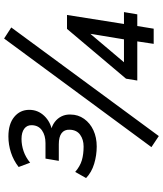

<svg xmlns="http://www.w3.org/2000/svg" viewBox="51 -821 795 937"><g transform="rotate(-90 448.5 -352.5)"><path d="M202 -278Q159 -278 117.5 -290.5Q76 -303 48 -330L78 -383Q106 -359 135 -350.5Q164 -342 202 -342Q236 -342 259.5 -359Q283 -376 284 -410Q285 -436 267 -449.5Q249 -463 213 -463H132L143 -528H219Q256 -528 280.5 -545Q305 -562 306 -594Q307 -618 289 -631.5Q271 -645 239 -645Q209 -645 179.5 -635Q150 -625 123 -603L102 -659Q134 -684 172.5 -696.5Q211 -709 251 -709Q312 -709 346.5 -680.5Q381 -652 381 -607Q381 -565 351.5 -534Q322 -503 276 -495L277 -502Q303 -497 321.5 -483Q340 -469 349.5 -449Q359 -429 358 -406Q358 -369 337 -339.5Q316 -310 281 -294Q246 -278 202 -278ZM253 25 199 -11 729 -730 783 -695ZM703 0 715 -80H524L533 -135L776 -423H844L800 -145H858L847 -80H790L777 0ZM725 -145 757 -340H778L598 -127L597 -145Z"/></g></svg>

Font: Nunito Sans 12pt ExtraLight 12pt Medium
Style: Italic
Weight: 500
Italic angle: -9°
Version: Version 3.101;gftools[0.9.27]